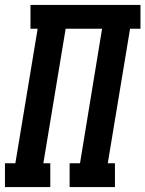

<svg xmlns="http://www.w3.org/2000/svg" viewBox="-39 -755 587 775"><path d="M-19 0V-96H23L113 -639H84V-735H528V-639H486L396 -96H425V0H242V-96H284L373 -639H226L136 -96H164V0Z"/></svg>

Font: Iosevka Curly Slab Oblique
Style: Bold
Weight: 700
Italic angle: -9°
Monospace: yes
Designer: Belleve Invis
Foundry: Belleve Invis
Version: Version 11.1.0; ttfautohint (v1.8.3)